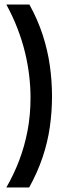

<svg xmlns="http://www.w3.org/2000/svg" viewBox="-20 -708 317 849"><path d="M8 -688H110Q147 -621 169 -553Q191 -485 200.5 -417Q210 -349 210 -282Q210 -215 200.5 -147.5Q191 -80 168.5 -13Q146 54 109 121H8Q41 64 65 1Q89 -62 102 -131Q115 -200 115 -276Q115 -324 109 -374.5Q103 -425 90.5 -476.5Q78 -528 57.5 -581.5Q37 -635 8 -688Z"/></svg>

Font: Bricolage Grotesque
Style: Regular
Weight: 400
Designer: Mathieu Triay
Foundry: Atelier Triay
Version: Version 1.001;gftools[0.9.33.dev8+g029e19f]